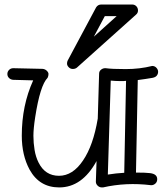

<svg xmlns="http://www.w3.org/2000/svg" viewBox="-20 -798 729 839"><path d="M520.5 -443.8H501Q486.3 -443.8 463.9 -445.8L451.2 -35.2Q487.3 -41 522.9 -43L530.8 -444.8Q525.4 -443.8 520.5 -443.8ZM441.9 -500Q468.3 -496.1 529.3 -496.1Q590.3 -496.1 645 -509.8Q656.2 -509.8 663.6 -501.7Q670.9 -493.7 670.9 -484.4Q670.9 -475.1 665.3 -467.8Q659.7 -460.4 646.2 -457.8Q632.8 -455.1 615.7 -452.9Q598.6 -450.7 582 -448.2L574.2 -43.9Q616.7 -43.9 635.7 -41.5Q667 -37.6 667 -15.1Q667 -2.9 658.9 4.2Q650.9 11.2 642.1 11.2H639.2Q531.2 -2 430.2 21H424.8Q414.6 21 406.7 13.4Q398.9 5.9 398.9 -3.9V-4.9L401.9 -94.2Q338.9 21 238.8 21Q152.3 21 109.4 -56.6Q75.2 -119.6 75.2 -205.1Q75.2 -337.4 125 -446.8L37.1 -449.2Q26.4 -450.2 19.3 -457.3Q12.2 -464.4 12.2 -474.6Q12.2 -484.9 19.5 -492.4Q26.9 -500 38.1 -500L167 -497.1Q177.7 -495.6 184.8 -488.5Q191.9 -481.4 191.9 -474.6Q191.9 -465.8 188 -458Q155.3 -425.3 133.8 -286.1Q126 -235.4 126 -204.6Q126 -173.8 131.1 -142.8Q136.2 -111.8 148.9 -86.9Q177.7 -29.8 237.8 -29.8Q297.9 -29.8 342.8 -96.7Q387.7 -162.6 407.2 -279.8L413.1 -476.1Q413.1 -486.8 421.4 -493.4Q429.7 -500 439 -500ZM489.7 -727.5H438L390.1 -637.7ZM573.7 -733.4 315.9 -502.4Q308.6 -496.6 298.1 -496.6Q287.6 -496.6 280.3 -504.2Q272.9 -511.7 272.9 -520Q272.9 -528.3 275.9 -533.7L399.9 -765.6Q407.7 -778.3 422.9 -778.3H557.1Q568.4 -778.3 575.7 -770.8Q583 -763.2 583 -752Q583 -740.7 573.7 -733.4Z"/></svg>

Font: Ribeye Marrow
Style: Regular
Weight: 400
Designer: Astigmatic (AOETI)
Foundry: Astigmatic (AOETI)
Version: Version 1.000